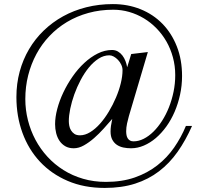

<svg xmlns="http://www.w3.org/2000/svg" viewBox="-20 -716 1008 948"><path d="M627.9 -449.2 710 -459 616.2 -142.1Q611.8 -127 607.4 -106.7Q603 -86.4 603 -67.9Q603 -57.6 604.7 -48.6Q606.4 -39.6 610.8 -32.7Q615.2 -25.9 622.1 -22Q628.9 -18.1 639.2 -18.1Q664.6 -18.1 689.7 -30.8Q714.8 -43.5 737.5 -65.9Q760.3 -88.4 780 -119.1Q799.8 -149.9 814.2 -186.3Q828.6 -222.7 836.9 -262.9Q845.2 -303.2 845.2 -345.2Q845.2 -391.1 833.7 -433.1Q822.3 -475.1 801.8 -511Q781.2 -546.9 752.9 -575.9Q724.6 -605 690.4 -625.5Q656.2 -646 617.9 -657Q579.6 -668 539.1 -668Q474.1 -668 416.5 -652.1Q358.9 -636.2 310.8 -607.4Q262.7 -578.6 224.4 -538.3Q186 -498 159.7 -449Q133.3 -399.9 119.1 -343.8Q105 -287.6 105 -227.1Q105 -173.8 117.9 -122.6Q130.9 -71.3 155 -25.9Q179.2 19.5 214.1 57.6Q249 95.7 293.2 123.5Q337.4 151.4 390.1 166.7Q442.9 182.1 502.9 182.1Q582.5 182.1 645.5 160.2Q708.5 138.2 756.8 100.3Q805.2 62.5 839.8 12.5Q874.5 -37.6 897.9 -94.2H928.2Q897 -23.4 857.2 33.2Q817.4 89.8 765.4 129.6Q713.4 169.4 647.2 190.7Q581.1 211.9 497.1 211.9Q395 211.9 314.2 177.2Q233.4 142.6 177 82Q120.6 21.5 90.8 -60.3Q61 -142.1 61 -236.8Q61 -302.7 77.1 -362.3Q93.3 -421.9 123.3 -472.9Q153.3 -523.9 196 -565.2Q238.8 -606.4 291.5 -635.5Q344.2 -664.6 406.2 -680.2Q468.3 -695.8 537.1 -695.8Q611.3 -695.8 674.1 -670.4Q736.8 -645 782.2 -598.4Q827.6 -551.8 853.3 -486.3Q878.9 -420.9 878.9 -340.8Q878.9 -293.5 869.1 -248.8Q859.4 -204.1 842.3 -164.3Q825.2 -124.5 801.3 -91.3Q777.3 -58.1 749.5 -34.4Q721.7 -10.7 690.4 2.7Q659.2 16.1 627 16.1Q607.9 16.1 589.8 12.5Q571.8 8.8 557.6 -0.5Q543.5 -9.8 534.7 -25.9Q525.9 -42 525.9 -66.9Q525.9 -91.3 534.2 -128.9Q515.1 -106.9 492.2 -81.3Q469.2 -55.7 444.6 -34.2Q419.9 -12.7 394.5 1.7Q369.1 16.1 344.2 16.1Q319.8 16.1 302.5 6.1Q285.2 -3.9 273.9 -20.5Q262.7 -37.1 257.3 -58.6Q252 -80.1 252 -103Q252 -137.7 262.7 -178.2Q273.4 -218.8 292.7 -259.5Q312 -300.3 338.4 -338.1Q364.7 -376 396 -405Q427.2 -434.1 462.2 -451.7Q497.1 -469.2 533.2 -469.2Q549.3 -469.2 562.3 -461.7Q575.2 -454.1 584.5 -441.9Q593.8 -429.7 599.6 -414.3Q605.5 -398.9 607.9 -383.8ZM375 -47.9Q399.9 -47.9 425.3 -63.5Q450.7 -79.1 473.9 -105.2Q497.1 -131.3 517.3 -165Q537.6 -198.7 552.7 -234.4Q567.9 -270 576.4 -304.9Q585 -339.8 585 -369.1Q585 -383.3 578.6 -396.7Q572.3 -410.2 562.5 -420.4Q552.7 -430.7 541.5 -436.8Q530.3 -442.9 520 -442.9Q492.2 -442.9 466.6 -426.3Q440.9 -409.7 418.7 -382.6Q396.5 -355.5 378.2 -320.8Q359.9 -286.1 346.9 -250Q334 -213.9 326.9 -179.4Q319.8 -145 319.8 -118.2Q319.8 -107.4 322 -95.2Q324.2 -83 330.6 -72.5Q336.9 -62 347.4 -54.9Q357.9 -47.9 375 -47.9Z"/></svg>

Font: Tunjung putih
Style: Regular
Weight: 400
Designer: R.S. Wihananto
Foundry: R.S. Wihananto
Version: Version 2.0.1